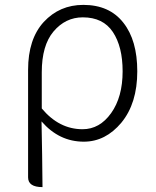

<svg xmlns="http://www.w3.org/2000/svg" viewBox="-20 -567 638 786"><path d="M154 199Q95 199 95 159V-281Q95 -407 159 -477Q224 -547 321 -547Q428 -547 485 -474Q542 -402 542 -275Q542 -144 477 -65Q412 13 323 13Q222 13 150 -70Q153 69 154 199ZM318 -38Q388 -38 435 -104Q482 -170 482 -275Q482 -376 442 -436Q402 -496 319 -496Q248 -496 199 -438Q151 -381 151 -271V-123Q222 -38 318 -38Z"/></svg>

Font: Swei Half Moon CJK SC
Style: Light
Weight: 300
Version: Version 2.071